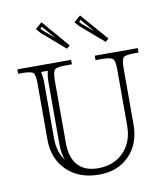

<svg xmlns="http://www.w3.org/2000/svg" viewBox="-75 -688 674 769"><g transform="rotate(-10 262.0 -303.5)"><path d="M17.1 -455.1H235.8V-437H210Q174.8 -437 166 -428.5Q157.2 -419.9 157.2 -384.8V-130.9Q157.2 -71.3 185.5 -40Q213.9 -8.8 267.1 -8.8Q332 -8.8 371.6 -49.6Q411.1 -90.3 411.1 -157.2V-384.8Q411.1 -419.9 402.1 -428.5Q393.1 -437 357.9 -437H332V-455.1H506.8V-437H487.8Q453.1 -437 445.1 -428.7Q437 -420.4 437 -384.8V-157.2Q437 -78.6 390.4 -30.8Q343.8 17.1 267.1 17.1Q186 17.1 136.5 -30.8Q86.9 -78.6 86.9 -157.2V-384.8Q86.9 -419.9 78.6 -428.5Q70.3 -437 35.2 -437H17.1ZM136.2 -428.2H108.9Q113.8 -406.2 113.8 -384.8V-157.2Q113.8 -102.1 141.1 -65.9Q130.9 -94.2 130.9 -130.9V-384.8Q130.9 -405.8 136.2 -428.2ZM145 -624 240.2 -513.2 227.1 -502 134.8 -582 118.2 -601.1ZM301.8 -624 397.9 -513.2 384.8 -502 292 -582 274.9 -601.1ZM143.1 -606 136.2 -600.1 144 -590.8 189.9 -551.8ZM300.8 -606 293.9 -600.1 300.8 -590.8 347.2 -551.8Z"/></g></svg>

Font: FoglihtenNo01
Style: Regular
Weight: 500
Version: Version 0.61